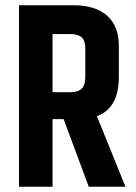

<svg xmlns="http://www.w3.org/2000/svg" viewBox="-20 -707 515 727"><path d="M179 -578V-358H247Q277 -358 290 -372Q303 -386 303 -417V-524Q303 -553 289.5 -565.5Q276 -578 247 -578ZM455 0H316L221 -256H179V0H52V-687H260Q341 -687 385.5 -647.5Q430 -608 430 -534V-415Q430 -298 347 -267Z"/></svg>

Font: Khand ExtraBold
Style: Regular
Weight: 800
Designer: Sanchit Sawaria and Jyotish Sonowal (Devanagari), Satya Rajpurohit (Latin)
Foundry: Indian Type Foundry
Version: Version 2.000;PS 1.0;hotconv 1.0.79;makeotf.lib2.5.61930